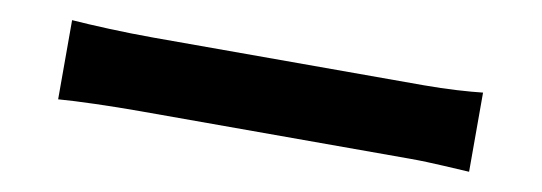

<svg xmlns="http://www.w3.org/2000/svg" viewBox="-29 -572 1058 375"><g transform="rotate(10 500.0 -384.5)"><path d="M92 -306C129 -309 196 -311 253 -311H790C833 -311 883 -307 907 -306V-463C880 -460 837 -457 790 -457H253C198 -457 131 -460 92 -463Z"/></g></svg>

Font: Spoqa Han Sans Neo Bold
Style: Bold
Weight: 700
Designer: [Spoqa Han Sans Neo] Dong-huui Kim  Younghwa Kang  Yujin Lee  [Noto Sans] Ryoko NISHIZUKA  (kana & ideographs); Paul D. 
Foundry: Spoqa (http://www.spoqa-han-sans.com)
Version: Version 1.000